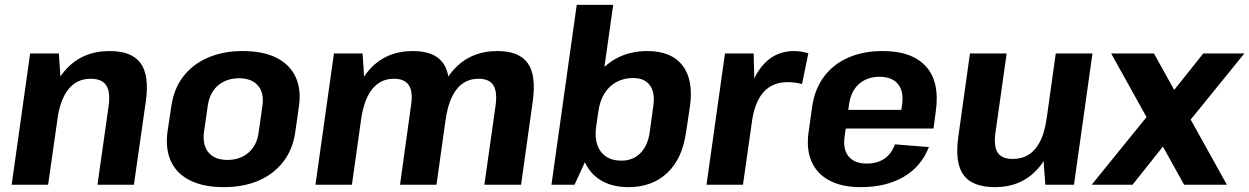

<svg xmlns="http://www.w3.org/2000/svg" viewBox="-20 -760 5140 790"><path d="M427 -324Q435 -382 417 -409Q399 -436 353 -436Q297 -436 262.5 -394Q228 -352 216 -270L153 -194L162 -253Q183 -399 251.5 -474.5Q320 -550 431 -550Q522 -550 558.5 -500Q595 -450 580 -343L531 0H381ZM104 -540H222L233 -386L178 0H28Z M900 10Q819 10 763.5 -17Q708 -44 684 -95Q660 -146 669 -217L685 -323Q695 -394 733.5 -444.5Q772 -495 835 -522.5Q898 -550 979 -550Q1061 -550 1116 -523Q1171 -496 1195.5 -445Q1220 -394 1210 -323L1195 -217Q1185 -146 1146 -95Q1107 -44 1044.5 -17Q982 10 900 10ZM916 -102Q968 -102 1002.5 -132Q1037 -162 1044 -214L1060 -326Q1067 -379 1041 -408.5Q1015 -438 963 -438Q929 -438 901.5 -424.5Q874 -411 857 -386Q840 -361 835 -326L819 -214Q813 -162 838.5 -132Q864 -102 916 -102Z M2019 -325Q2027 -382 2010 -409Q1993 -436 1949 -436Q1894 -436 1860 -394Q1826 -352 1814 -270L1751 -194L1759 -253Q1779 -398 1847.5 -474Q1916 -550 2027 -550Q2116 -550 2151.5 -500Q2187 -450 2172 -343L2124 0H1973ZM1354 -540H1472L1482 -384L1428 0H1278ZM1671 -325Q1680 -382 1662.5 -409Q1645 -436 1601 -436Q1546 -436 1512 -394Q1478 -352 1466 -270L1403 -194L1412 -253Q1433 -399 1501 -474.5Q1569 -550 1679 -550Q1768 -550 1803.5 -500Q1839 -450 1824 -343L1776 0H1626Z M2566 10Q2496 10 2448.5 -20.5Q2401 -51 2380.5 -107Q2360 -163 2370 -239L2379 -303Q2391 -380 2426.5 -435.5Q2462 -491 2517.5 -520.5Q2573 -550 2643 -550Q2742 -550 2788 -491Q2834 -432 2819 -323L2803 -217Q2788 -108 2726 -49Q2664 10 2566 10ZM2353 -740H2503L2423 -172L2344 0H2249ZM2537 -99Q2584 -99 2614.5 -129.5Q2645 -160 2653 -214L2668 -324Q2676 -379 2654 -409Q2632 -439 2585 -439Q2547 -439 2516.5 -422.5Q2486 -406 2467 -375.5Q2448 -345 2442 -301L2433 -240Q2424 -174 2452 -136.5Q2480 -99 2537 -99Z M2963 -540H3081L3086 -344L3037 0H2887ZM3043 -294Q3061 -420 3113 -485Q3165 -550 3247 -550Q3263 -550 3277.5 -547.5Q3292 -545 3306 -541L3280 -414Q3253 -422 3221 -422Q3159 -422 3122.5 -382Q3086 -342 3074 -261Z M3522 10Q3445 10 3393.5 -17Q3342 -44 3319.5 -94.5Q3297 -145 3307 -216L3322 -324Q3333 -395 3371 -445.5Q3409 -496 3470.5 -523Q3532 -550 3612 -550Q3733 -550 3790.5 -486Q3848 -422 3830 -299L3821 -231H3433L3443 -308H3713L3684 -276L3692 -331Q3699 -385 3674.5 -414.5Q3650 -444 3599 -444Q3548 -444 3515 -415Q3482 -386 3474 -334L3455 -197Q3448 -145 3472 -116Q3496 -87 3546 -87Q3590 -87 3619.5 -107.5Q3649 -128 3662 -166L3802 -155Q3771 -75 3698.5 -32.5Q3626 10 3522 10Z M4076 -215Q4068 -158 4085 -132Q4102 -106 4147 -106Q4205 -106 4240 -148Q4275 -190 4286 -271L4347 -346L4339 -287Q4318 -142 4250.5 -66Q4183 10 4074 10Q3981 10 3944.5 -40Q3908 -90 3923 -197L3971 -540H4122ZM4399 0H4281L4270 -154L4324 -540H4475Z M4552 -540H4728L5028 0H4852ZM4720 -306 4851 -265 4640 0H4472ZM4722 -278 4931 -540H5100L4854 -237Z"/></svg>

Font: Pathway Extreme SemiCondensed
Style: Bold Italic
Weight: 700
Width: 4
Italic angle: -8°
Version: Version 1.001;gftools[0.9.26]